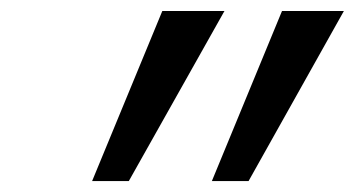

<svg xmlns="http://www.w3.org/2000/svg" viewBox="-20 -833 647 350"><path d="M214.8 -502.9H147.9L275.9 -813H389.2ZM433.1 -502.9H366.2L494.1 -813H606.9Z"/></svg>

Font: Cousine
Style: Italic
Weight: 400
Italic angle: -12°
Monospace: yes
Designer: Steve Matteson
Foundry: Monotype Imaging Inc.
Version: Version 1.21